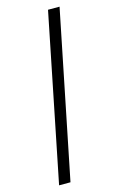

<svg xmlns="http://www.w3.org/2000/svg" viewBox="-161 -949 765 1238"><g transform="rotate(-15 221.5 -330.0)"><path d="M372 -886H295L71 226H147Z"/></g></svg>

Font: Noto Sans Kannada UI Condensed
Style: Regular
Weight: 400
Width: 3
Designer: Jelle Bosma - Monotype Design Team
Foundry: Monotype Imaging Inc.
Version: Version 2.005